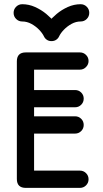

<svg xmlns="http://www.w3.org/2000/svg" viewBox="-20 -914 499 934"><path d="M368.8 -84Q386.2 -84 398.5 -71.8Q410.8 -59.5 410.8 -42Q410.8 -24.5 398.5 -12.2Q386.2 0 368.8 0H105.5Q62 0 62 -43.5V-615.5Q62 -659 105.5 -659H368.8Q386.2 -659 398.5 -646.8Q410.8 -634.5 410.8 -617.2Q410.8 -600.5 398.5 -587.9Q386.2 -575.2 368.8 -575.2H145.8V-84ZM345.5 -348.2Q362.8 -348.2 375 -336Q387.2 -323.8 387.2 -306.2Q387.2 -288.8 375 -276.5Q362.8 -264.2 345.5 -264.2H104Q86.5 -264.2 74.2 -276.5Q62 -288.8 62 -306.2Q62 -323.8 74.2 -336Q86.5 -348.2 104 -348.2ZM345.5 -476Q362.8 -476 375 -463.9Q387.2 -451.8 387.2 -434.2Q387.2 -416.8 375 -404.5Q362.8 -392.2 345.5 -392.2H104Q86.5 -392.2 74.2 -404.5Q62 -416.8 62 -434.2Q62 -451.8 74.2 -463.9Q86.5 -476 104 -476ZM193.8 -737Q186.2 -752.8 170.1 -769.5Q154 -786.2 132.5 -797.9Q111 -809.5 88.2 -809.5Q70.8 -809.5 58.5 -821.8Q46.2 -834 46.2 -851.5Q46.2 -869 58.5 -881.2Q70.8 -893.5 88.2 -893.5Q120.5 -893.5 150.5 -880Q180.5 -866.5 204.9 -846.4Q229.2 -826.2 244.8 -806.2H215.8Q231.8 -826.2 255.9 -846.4Q280 -866.5 310 -880Q340 -893.5 372.2 -893.5Q389.8 -893.5 402 -881.2Q414.2 -869 414.2 -851.5Q414.2 -834 402 -821.8Q389.8 -809.5 372.2 -809.5Q349.5 -809.5 328.2 -797.9Q307 -786.2 290.9 -769.5Q274.8 -752.8 267.5 -737Q262.8 -726.8 253.2 -720.4Q243.8 -714 230.2 -714Q217.5 -714 208 -720.4Q198.5 -726.8 193.8 -737Z"/></svg>

Font: Libertine-Super Thin
Style: Regular
Weight: 100
Designer: Bastien Sozeau
Foundry: NBR — Bastien Sozeau
Version: Version 2.003;gftools[0.9.33]